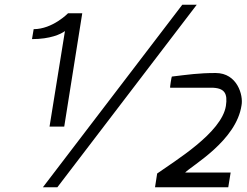

<svg xmlns="http://www.w3.org/2000/svg" viewBox="-20 -790 1040 810"><path d="M634 0H943L953 -62H761C790 -92 977 -196 999 -346C1007 -388 981 -482 890 -482C818 -482 772 -475 705 -467C704 -468 696 -420 698 -420H870C928 -420 941 -396 933 -343C915 -230 719 -112 643 -58ZM161 0H222L810 -770H749ZM115 -625C192 -625 237 -646 254 -659L189 -256H251L327 -734H267C267 -734 202 -667 122 -667Z"/></svg>

Font: Exo
Style: Regular Italic
Weight: 400
Designer: Natanael Gama
Version: Version 1.00